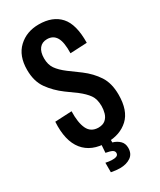

<svg xmlns="http://www.w3.org/2000/svg" viewBox="-222 -794 859 1033"><g transform="rotate(-30 208.0 -277.5)"><path d="M211 12Q114 12 65.5 -48Q17 -108 24 -224L128 -229Q126 -159 144.5 -120Q163 -81 209 -80Q238 -80 254 -94Q270 -108 276 -129.5Q282 -151 282 -172Q282 -216 263.5 -242Q245 -268 210 -295L148 -340Q98 -377 65 -423.5Q32 -470 32 -541Q32 -628 82 -675Q132 -722 208 -722Q294 -722 339.5 -671.5Q385 -621 383 -507L279 -502Q281 -570 263 -600.5Q245 -631 207 -631Q176 -631 159 -609.5Q142 -588 142 -549Q142 -510 160 -484Q178 -458 215 -430L283 -380Q332 -343 362 -297Q392 -251 392 -180Q392 -81 341.5 -34.5Q291 12 211 12ZM201 167Q188 167 176 165.5Q164 164 147 161V102Q165 106 183 107Q201 108 213 103.5Q225 99 225 86Q225 74 213.5 67.5Q202 61 174 56L178 -2H234V26Q259 33 276.5 49.5Q294 66 294 94Q294 131 267.5 149Q241 167 201 167Z"/></g></svg>

Font: Special Gothic Condensed Medium
Style: Regular
Weight: 500
Width: 3
Designer: Alistair McCready
Foundry: Monolith
Version: Version 1.000; ttfautohint (v1.8.4.7-5d5b)